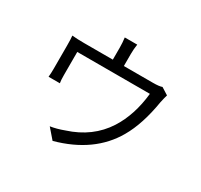

<svg xmlns="http://www.w3.org/2000/svg" viewBox="-170 -1022 1340 1280"><g transform="rotate(30 500.0 -382.0)"><path d="M882 -607Q876 -588 867 -547Q837 -363 769 -246Q650 -39 373 37L308 -38Q356 -45 412 -66Q591 -123 683 -267Q760 -388 778 -559H219V-380Q219 -341 223 -320H136Q139 -347 139 -384V-560Q139 -615 136 -637Q175 -633 229 -633H450V-726Q450 -762 445 -801H541Q535 -764 535 -726V-633H759Q807 -633 828 -641Z"/></g></svg>

Font: 思源黑体R
Style: Regular
Weight: 400
Designer: Ryoko NISHIZUKA  (kana & ideographs); Paul D. Hunt (Latin, Greek & Cyrillic); Wenlong ZHANG  (bopomofo); Sandoll Communi
Foundry: Adobe Systems Incorporated
Version: Version 1.00 June 24, 2014, initial release